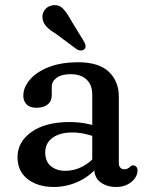

<svg xmlns="http://www.w3.org/2000/svg" viewBox="-20 -725 585 757"><path d="M351.7 -58.8V-77.2L343.7 -88.8V-351.5Q343.7 -390.6 321.1 -411.5Q298.6 -432.5 258.6 -432.5Q222.5 -432.5 203.3 -418.3Q184.1 -404.1 184.1 -383.7V-350.3Q184.1 -326.3 168.1 -313.2Q152.1 -300.1 123.5 -300.1Q98.7 -300.1 85.3 -313Q71.9 -326 71.9 -347.3Q71.9 -380 97.3 -410.3Q122.7 -440.6 171.2 -460.1Q219.7 -479.5 288.6 -479.5Q369.1 -479.5 408.8 -442.3Q448.5 -405 448.5 -343.1V-81.6Q448.5 -70.8 454.3 -64.3Q460 -57.7 470.2 -57.7Q477.7 -57.7 482.3 -60Q486.8 -62.2 490.1 -65.1Q493.5 -68.1 496.7 -70.6Q499.9 -73 504.2 -73Q512.3 -73 517.3 -67.5Q522.3 -62 522.3 -52.4Q522.3 -37 511.8 -22.1Q501.2 -7.2 482.4 2.5Q463.6 12.2 438.5 12.2Q401.1 12.2 376.4 -6.4Q351.7 -24.9 351.7 -58.8ZM49.1 -105.3Q49.1 -166 104.4 -204.9Q159.8 -243.8 253.8 -243.8Q284.6 -243.8 313.7 -238.9Q342.7 -234 363.9 -226L354.3 -185.8Q334.1 -193.1 311.8 -197.8Q289.5 -202.6 264 -202.6Q215.5 -202.6 186.9 -181.6Q158.3 -160.6 158.3 -123.9Q158.3 -87.9 180.9 -69.7Q203.5 -51.5 237.3 -51.5Q273.4 -51.5 306 -68.7Q338.6 -85.8 362.3 -116.9L374.7 -80.7Q343.6 -36.2 294.8 -12Q246 12.2 192.1 12.2Q128.9 12.2 89 -18.9Q49.1 -50 49.1 -105.3ZM258.9 -646.8 311.7 -560.4Q316 -552.3 317.3 -544.6Q318.6 -536.9 312.5 -531Q307.4 -526 299.4 -525.9Q291.3 -525.9 284 -529.7L200 -592Q176.9 -605.9 164 -619.3Q151 -632.8 147.9 -650.7Q144.8 -668.7 155.2 -684.4Q165.6 -700 185.9 -703.8Q210.9 -708.3 227.2 -692Q243.4 -675.6 258.9 -646.8Z"/></svg>

Font: Fraunces SuperSoft
Style: Regular
Weight: 900
Version: Version 1.000;[b76b70a41]